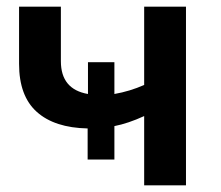

<svg xmlns="http://www.w3.org/2000/svg" viewBox="-20 -554 661 574"><path d="M536 -534V0H411V-207Q363 -185 322 -177V-77H242V-170Q143 -172 90 -219.5Q37 -267 37 -363V-534H162V-371Q162 -287 243 -273V-368H322V-273Q368 -281 411 -300V-534Z"/></svg>

Font: CMG Sans SemiBold
Style: Regular
Weight: 600
Designer: Julieta Ulanovsky
Foundry: Julieta Ulanovsky
Version: Version 7.200